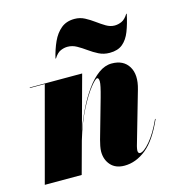

<svg xmlns="http://www.w3.org/2000/svg" viewBox="-109 -805 800 902"><g transform="rotate(-15 291.5 -353.5)"><path d="M270.5 -599Q253.5 -599 236.5 -591.5Q219.5 -584 204.5 -560H202Q212 -602.5 228.2 -638.2Q244.5 -674 270.5 -695.5Q296.5 -717 336 -717Q362.5 -717 385.2 -705Q408 -693 429 -677.5Q450 -662 470.2 -650Q490.5 -638 511.5 -638Q528.5 -638 545.5 -645.5Q562.5 -653 577.5 -677H580Q570 -629.5 556.2 -594.2Q542.5 -559 519 -539.5Q495.5 -520 456 -520Q427 -520 403.2 -532Q379.5 -544 358 -559.5Q336.5 -575 315.2 -587Q294 -599 270.5 -599ZM122.5 -457.5H50V-460H305L234.5 -201.5Q252.5 -251.5 276 -299.2Q299.5 -347 327.2 -385.5Q355 -424 386.2 -446.8Q417.5 -469.5 450.5 -469.5Q508 -469.5 533 -428.2Q558 -387 538.5 -319.5L465 -63.5Q464 -59.5 462.8 -53.2Q461.5 -47 461.5 -43.5Q461.5 -28.5 471.5 -28.5Q489.5 -28.5 520.5 -64.8Q551.5 -101 580.5 -165L583 -164.5Q541.5 -70 491.5 -30Q441.5 10 386 10Q343 10 319.5 -16.2Q296 -42.5 296 -82Q296 -93.5 299 -109Q302 -124.5 305.5 -137L359.5 -327.5Q376 -386 375.5 -403Q375 -420 367 -420Q358 -420 332.8 -388.2Q307.5 -356.5 277 -297.5Q246.5 -238.5 222 -156L179.5 0H0Z"/></g></svg>

Font: Bodoni* 72pt Fatface
Style: Italic
Weight: 900
Italic angle: -13°
Version: Version 2.3